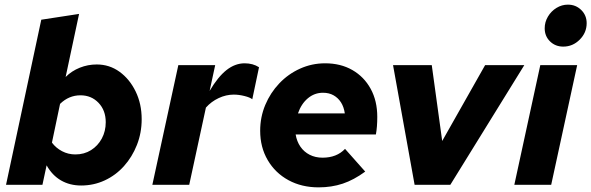

<svg xmlns="http://www.w3.org/2000/svg" viewBox="-20 -797 2550 828"><path d="M330 3Q281 3 243 -19Q205 -41 181 -84L163 0H6L158 -712L321 -737L263 -465Q289 -491 324 -505Q359 -519 397 -519Q452 -519 495.5 -487.5Q539 -456 565 -402.5Q591 -349 591 -283Q591 -224 570.5 -172Q550 -120 514.5 -80.5Q479 -41 431.5 -19Q384 3 330 3ZM305 -131Q343 -131 372.5 -149.5Q402 -168 419 -199.5Q436 -231 436 -270Q436 -321 405 -353.5Q374 -386 327 -386Q277 -386 239 -349L204 -182Q221 -159 247.5 -145Q274 -131 305 -131Z M637 0 749 -516H908L884 -405Q920 -466 957 -495Q994 -524 1035 -524Q1071 -524 1097 -507L1068 -369Q1058 -377 1034 -383Q1010 -389 988 -389Q955 -389 923 -374Q891 -359 868 -333L796 0Z M1354 11Q1281 11 1224 -20Q1167 -51 1134.5 -106.5Q1102 -162 1102 -233Q1102 -292 1124 -344.5Q1146 -397 1184.5 -437.5Q1223 -478 1274 -501Q1325 -524 1382 -524Q1449 -524 1499.5 -495Q1550 -466 1578.5 -414Q1607 -362 1607 -293Q1607 -249 1601 -217H1255Q1260 -187 1275.5 -164.5Q1291 -142 1315.5 -129.5Q1340 -117 1371 -117Q1432 -117 1468 -155L1555 -57Q1506 -21 1458 -5Q1410 11 1354 11ZM1265 -308H1467Q1463 -336 1450.5 -355.5Q1438 -375 1418.5 -386Q1399 -397 1373 -397Q1336 -397 1307.5 -373Q1279 -349 1265 -308Z M1768 0 1675 -516H1842L1887 -189L2072 -516H2241L1922 0Z M2409 -596Q2375 -596 2352 -618.5Q2329 -641 2329 -675Q2329 -702 2343 -725.5Q2357 -749 2380 -763Q2403 -777 2429 -777Q2463 -777 2486.5 -754Q2510 -731 2510 -697Q2510 -656 2480 -626Q2450 -596 2409 -596ZM2198 0 2310 -516H2469L2357 0Z"/></svg>

Font: Red Hat Text VF
Style: Italic
Weight: 400
Italic angle: -12°
Designer: Pentagram, MCKL
Foundry: Pentagram, MCKL
Version: Version 1.023